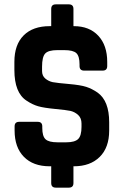

<svg xmlns="http://www.w3.org/2000/svg" viewBox="-20 -763 567 881"><path d="M296 98H236Q215 98 215 77V0H208Q132 0 89.5 -43.5Q47 -87 47 -164V-183Q47 -204 68 -204H153Q174 -204 174 -183V-176Q174 -138 189 -124Q204 -110 244 -110H284Q323 -110 338.5 -125Q354 -140 354 -181V-196Q354 -221 339 -235Q324 -249 304 -254Q286 -258 233.5 -263Q181 -268 155 -275.5Q129 -283 102 -301Q46 -337 46 -442V-479Q46 -558 88.5 -600.5Q131 -643 208 -643H215V-722Q215 -743 236 -743H296Q317 -743 317 -722V-643H319Q390 -643 431 -599Q472 -555 472 -479V-460Q472 -439 451 -439H366Q345 -439 345 -460V-467Q345 -505 330.5 -519Q316 -533 275 -533H243Q202 -533 187.5 -517.5Q173 -502 173 -457V-437Q173 -415 188 -402.5Q203 -390 222 -386Q244 -382 296.5 -377.5Q349 -373 375.5 -364.5Q402 -356 428 -338Q481 -300 481 -202V-164Q481 -86 437.5 -43Q394 0 319 0H317V77Q317 98 296 98Z"/></svg>

Font: Rajdhani
Style: Bold
Weight: 700
Designer: Satya Rajpurohit, Jyotish Sonowal
Foundry: Indian Type Foundry
Version: Version 1.201 February 1, 2022